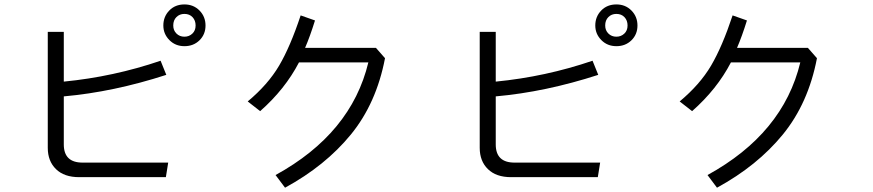

<svg xmlns="http://www.w3.org/2000/svg" viewBox="-20 -832 4040 889"><path d="M201.2 -147.5V-684.6H275.4V-454.1Q505.9 -476.6 723.6 -550.8L750 -485.4Q505.9 -406.2 275.4 -385.7V-163.1Q275.4 -79.1 362.3 -79.1H758.8L748 -11.7H346.7Q277.3 -11.7 239.3 -48.8Q201.2 -85.9 201.2 -147.5ZM782.2 -713.9Q782.2 -691.4 796.9 -676.8Q811.5 -662.1 834 -662.1Q855.5 -662.1 870.6 -676.3Q885.7 -690.4 885.7 -713.9Q885.7 -737.3 871.6 -752.4Q857.4 -767.6 834 -767.6Q811.5 -767.6 796.9 -752.9Q782.2 -738.3 782.2 -713.9ZM736.3 -713.9Q736.3 -754.9 763.7 -783.2Q791 -811.5 834 -811.5Q876 -811.5 903.8 -783.2Q931.6 -754.9 931.6 -713.9Q931.6 -672.9 903.8 -645.5Q876 -618.2 834 -618.2Q792 -618.2 764.2 -646.5Q736.3 -674.8 736.3 -713.9Z M1127 -362.3Q1220.7 -440.4 1272.5 -528.3Q1324.2 -616.2 1372.1 -760.7L1438.5 -737.3Q1415 -662.1 1392.6 -610.4H1720.7L1762.7 -562.5Q1722.7 -353.5 1604.5 -209Q1486.3 -64.5 1299.8 37.1L1255.9 -21.5Q1606.4 -213.9 1685.5 -543H1364.3Q1299.8 -418.9 1184.6 -317.4Z M2201.2 -147.5V-684.6H2275.4V-454.1Q2505.9 -476.6 2723.6 -550.8L2750 -485.4Q2505.9 -406.2 2275.4 -385.7V-163.1Q2275.4 -79.1 2362.3 -79.1H2758.8L2748 -11.7H2346.7Q2277.3 -11.7 2239.3 -48.8Q2201.2 -85.9 2201.2 -147.5ZM2782.2 -713.9Q2782.2 -691.4 2796.9 -676.8Q2811.5 -662.1 2834 -662.1Q2855.5 -662.1 2870.6 -676.3Q2885.7 -690.4 2885.7 -713.9Q2885.7 -737.3 2871.6 -752.4Q2857.4 -767.6 2834 -767.6Q2811.5 -767.6 2796.9 -752.9Q2782.2 -738.3 2782.2 -713.9ZM2736.3 -713.9Q2736.3 -754.9 2763.7 -783.2Q2791 -811.5 2834 -811.5Q2876 -811.5 2903.8 -783.2Q2931.6 -754.9 2931.6 -713.9Q2931.6 -672.9 2903.8 -645.5Q2876 -618.2 2834 -618.2Q2792 -618.2 2764.2 -646.5Q2736.3 -674.8 2736.3 -713.9Z M3127 -362.3Q3220.7 -440.4 3272.5 -528.3Q3324.2 -616.2 3372.1 -760.7L3438.5 -737.3Q3415 -662.1 3392.6 -610.4H3720.7L3762.7 -562.5Q3722.7 -353.5 3604.5 -209Q3486.3 -64.5 3299.8 37.1L3255.9 -21.5Q3606.4 -213.9 3685.5 -543H3364.3Q3299.8 -418.9 3184.6 -317.4Z"/></svg>

Font: Gothic A1
Style: Regular
Weight: 400
Designer: HanYang I&C Co.,Ltd.
Foundry: HanYang I&C Co.,Ltd.
Version: Version 2.50